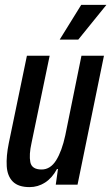

<svg xmlns="http://www.w3.org/2000/svg" viewBox="-20 -755 455 785"><path d="M101 10Q55 10 32.5 -12.5Q10 -35 7.5 -75.5Q5 -116 16 -170L90 -527H183L109 -171Q98 -122 104 -92Q110 -62 150 -62Q186 -62 209.5 -99.5Q233 -137 247 -202L313 -527H405L297 0H208L217 -64H213Q193 -27 164 -8.5Q135 10 101 10ZM224 -593 312 -735H415L300 -593Z"/></svg>

Font: Mona Sans Condensed Medium
Style: Italic
Weight: 500
Width: 3
Italic angle: -11.7°
Designer: Deni Anggara
Foundry: GitHub
Version: Version 1.001; ttfautohint (v1.8.4.7-5d5b);gftools[0.9.31]